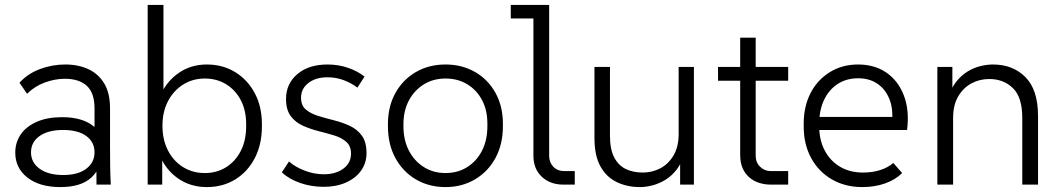

<svg xmlns="http://www.w3.org/2000/svg" viewBox="-20 -750 4309 780"><path d="M372 0 371 -174 364 -193V-310Q364 -372 333 -401Q302 -430 243 -430Q204 -430 162.5 -415Q121 -400 90 -369L59 -414Q93 -451 142.5 -469.5Q192 -488 245 -488Q299 -488 340 -468.5Q381 -449 404 -410Q427 -371 427 -311V-159Q427 -119 427.5 -79.5Q428 -40 430 0ZM225 10Q141 10 91.5 -28.5Q42 -67 42 -130Q42 -171 64 -203.5Q86 -236 129 -255Q172 -274 232 -274Q315 -274 360.5 -237Q406 -200 406 -139H394Q394 -69 352 -29.5Q310 10 225 10ZM237 -39Q297 -39 330.5 -64.5Q364 -90 364 -131Q364 -173 330.5 -197.5Q297 -222 236 -222Q176 -222 141 -197.5Q106 -173 106 -131Q106 -90 141 -64.5Q176 -39 237 -39Z M820 10Q754 10 703.5 -25Q653 -60 628 -121L639 -134V0H580V-730H644V-348L632 -363Q657 -420 706.5 -454Q756 -488 820 -488Q885 -488 935.5 -457Q986 -426 1015 -371.5Q1044 -317 1044 -246V-237Q1044 -164 1015.5 -108.5Q987 -53 936.5 -21.5Q886 10 820 10ZM812 -47Q861 -47 899 -71Q937 -95 958.5 -137.5Q980 -180 980 -237V-246Q980 -301 958.5 -342.5Q937 -384 899 -407.5Q861 -431 812 -431Q763 -431 724 -406.5Q685 -382 662.5 -339Q640 -296 640 -239Q640 -182 662.5 -138.5Q685 -95 724 -71Q763 -47 812 -47Z M1295 9Q1244 9 1198.5 -7Q1153 -23 1125 -50L1154 -94Q1180 -71 1218.5 -56.5Q1257 -42 1295 -42Q1344 -42 1375 -65Q1406 -88 1406 -126Q1406 -157 1386.5 -174Q1367 -191 1337 -200Q1307 -209 1273.5 -217.5Q1240 -226 1210 -239.5Q1180 -253 1161 -278.5Q1142 -304 1142 -348Q1142 -410 1188 -449Q1234 -488 1311 -488Q1355 -488 1394 -474.5Q1433 -461 1461 -439L1432 -394Q1407 -413 1376 -424.5Q1345 -436 1310 -436Q1263 -436 1233 -413Q1203 -390 1203 -353Q1203 -322 1222 -305.5Q1241 -289 1271.5 -279.5Q1302 -270 1336 -261.5Q1370 -253 1400.5 -239Q1431 -225 1450 -199Q1469 -173 1469 -128Q1469 -88 1447 -57Q1425 -26 1385.5 -8.5Q1346 9 1295 9Z M1790 10Q1722 10 1669 -21.5Q1616 -53 1586 -108.5Q1556 -164 1556 -237V-246Q1556 -317 1586 -371.5Q1616 -426 1669 -457Q1722 -488 1790 -488Q1857 -488 1910 -457.5Q1963 -427 1993 -372.5Q2023 -318 2023 -248V-237Q2023 -164 1993 -108.5Q1963 -53 1910 -21.5Q1857 10 1790 10ZM1790 -47Q1840 -47 1878.5 -71.5Q1917 -96 1938.5 -138.5Q1960 -181 1960 -237V-248Q1960 -302 1938.5 -343Q1917 -384 1878.5 -407.5Q1840 -431 1790 -431Q1740 -431 1701.5 -407Q1663 -383 1641 -341.5Q1619 -300 1619 -246V-237Q1619 -181 1641 -138.5Q1663 -96 1701.5 -71.5Q1740 -47 1790 -47Z M2269 0Q2215 0 2181 -32Q2147 -64 2147 -117V-703L2175 -675H2055V-730H2211V-116Q2211 -90 2228 -72.5Q2245 -55 2272 -55H2315V0Z M2580 10Q2527 10 2485 -10.5Q2443 -31 2419 -74.5Q2395 -118 2395 -189V-478H2458V-199Q2458 -143 2475.5 -110Q2493 -77 2523 -63Q2553 -49 2591 -49Q2630 -49 2663 -66.5Q2696 -84 2716.5 -119Q2737 -154 2737 -206V-478H2799V0H2743V-128H2761Q2750 -89 2730 -62.5Q2710 -36 2684 -20Q2658 -4 2631 3Q2604 10 2580 10Z M3111 0Q3087 0 3064.5 -7Q3042 -14 3024.5 -29Q3007 -44 2997 -66.5Q2987 -89 2987 -121V-597H3050V-117Q3050 -90 3068 -72.5Q3086 -55 3111 -55H3182V0ZM2897 -422V-478H3182V-422Z M3483 10Q3413 10 3359 -21.5Q3305 -53 3275 -108.5Q3245 -164 3245 -237V-247Q3245 -317 3272.5 -371Q3300 -425 3350.5 -456.5Q3401 -488 3466 -488Q3533 -488 3581 -455Q3629 -422 3652 -362Q3675 -302 3665 -222H3291V-275H3631L3603 -247Q3610 -304 3594 -345.5Q3578 -387 3545 -409.5Q3512 -432 3467 -432Q3418 -432 3382.5 -408.5Q3347 -385 3327.5 -343.5Q3308 -302 3308 -247V-237Q3308 -182 3330 -139.5Q3352 -97 3392 -73Q3432 -49 3486 -49Q3524 -49 3555.5 -59Q3587 -69 3609 -88L3645 -47Q3618 -20 3576 -5Q3534 10 3483 10Z M3788 0V-478H3849V-350H3832Q3843 -390 3863.5 -416.5Q3884 -443 3910 -459Q3936 -475 3963 -481.5Q3990 -488 4014 -488Q4095 -488 4146 -436.5Q4197 -385 4197 -279V0H4133V-271Q4133 -355 4095 -392Q4057 -429 3999 -429Q3959 -429 3926 -411Q3893 -393 3872.5 -358Q3852 -323 3852 -270V0Z"/></svg>

Font: SUSE Light
Style: Regular
Weight: 300
Designer: Rene Bieder
Foundry: SUSE
Version: Version 1.000